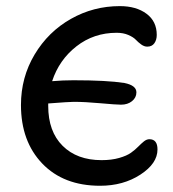

<svg xmlns="http://www.w3.org/2000/svg" viewBox="-20 -574 560 622"><path d="M304.2 27.8Q186 27.8 116.9 -44.2Q47.9 -116.2 47.9 -233.9Q47.9 -323.2 92 -397.2Q136.2 -471.2 209.5 -512.7Q282.7 -554.2 368.2 -554.2Q421.4 -554.2 454.6 -529.5Q487.8 -504.9 487.8 -460.9Q487.8 -444.8 480 -433.8Q472.2 -422.9 457 -422.9Q447.3 -422.9 437.5 -429.9Q427.7 -437 419.9 -445.3Q412.1 -453.6 395.8 -460.7Q379.4 -467.8 357.9 -467.8Q283.7 -467.8 227.5 -423.8Q171.4 -379.9 148.9 -311Q183.6 -314 217.8 -314Q326.2 -314 382.8 -305.2Q421.9 -297.4 421.9 -274.9Q421.9 -257.8 407.7 -246.3Q393.6 -234.9 372.1 -234.9Q356.4 -234.9 305.7 -239.5Q254.9 -244.1 219.2 -244.1Q204.6 -244.1 136.2 -238.8V-231Q136.2 -147.9 182.9 -101.6Q229.5 -55.2 309.1 -55.2Q341.3 -55.2 366 -62.3Q390.6 -69.3 404.3 -79.1Q418 -88.9 427.7 -98.9Q437.5 -108.9 446.3 -116Q455.1 -123 463.9 -123Q490.2 -123 490.2 -89.8Q490.2 -44.4 434.8 -8.3Q379.4 27.8 304.2 27.8Z"/></svg>

Font: Shantell Sans Irregular Bouncy
Style: Regular
Weight: 400
Designer: Stephen Nixon, Anya Danilova, Shantell Martin
Foundry: Arrow Type
Version: Version 1.006;[9816181b4]